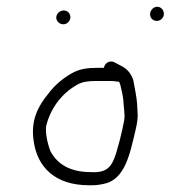

<svg xmlns="http://www.w3.org/2000/svg" viewBox="-20 -640 506 569"><path d="M424.9 -600C423.6 -587.8 432.4 -578 444.6 -578C455.2 -578 464.5 -586.4 465.6 -597C466.8 -609 457.6 -620 446 -620C435.4 -620 426 -610.6 424.9 -600ZM146.8 -590C145.6 -578.4 155.5 -568 167.5 -568C178.1 -568 187.4 -576.4 188.5 -587C189.8 -598.9 180.9 -609 168.8 -609C158.3 -609 148 -600.6 146.8 -590ZM288 -439H270C238.4 -439 215.1 -435.9 191.2 -422C165.1 -407 141.1 -386.6 122.9 -362C93.1 -325.9 70.8 -283.9 79.5 -224C89.9 -143.2 144.8 -91 243.5 -91C258.1 -90.3 272.6 -91.7 287 -95C351 -107.1 365.2 -185.5 381.6 -254C391.9 -298 387 -304.4 386.1 -335C384.8 -353.7 377.9 -385.7 375.1 -402C369.5 -420 358.5 -434.5 342.4 -443L317.8 -456C304.2 -462.1 289.4 -451.9 288 -439ZM328.7 -398H332.7C334.4 -394.7 335.7 -391.3 336.7 -388L342.8 -361C345 -349.7 346.2 -339 346.5 -329C348.7 -298.7 352.5 -299.9 343.1 -259C338 -235 331.8 -211.3 324.7 -188C311.5 -143.9 295.9 -127.2 248.6 -130C188.3 -130 150.6 -153.1 130 -191C123.2 -206.1 112.7 -246.7 117.1 -268C131.4 -323.3 165.5 -364.6 208.8 -389C225 -398.4 244.5 -400 265.9 -400H308.9C316.4 -400 322.3 -398.9 328.7 -398Z"/></svg>

Font: Just Breathe
Style: Obl2
Weight: 400
Foundry: Cannot Into Space Fonts
Version: Version 0.72